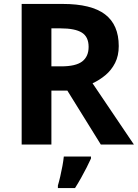

<svg xmlns="http://www.w3.org/2000/svg" viewBox="-20 -734 700 975"><path d="M298 -714Q444 -714 513.5 -661Q583 -608 583 -500Q583 -451 564.5 -414.5Q546 -378 515.5 -352.5Q485 -327 450 -311L660 0H492L322 -274H241V0H90V-714ZM287 -590H241V-397H290Q365 -397 397.5 -422Q430 -447 430 -496Q430 -547 395.5 -568.5Q361 -590 287 -590ZM442 71Q432 93 419.5 117.5Q407 142 392.5 168Q378 194 361 221H274V208Q280 188 286 162Q292 136 297 109Q302 82 304 61H442Z"/></svg>

Font: Noto Sans Nag Mundari
Style: Bold
Weight: 700
Version: Version 1.000